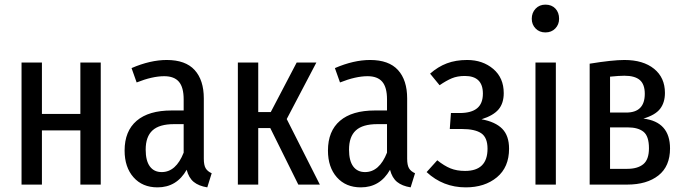

<svg xmlns="http://www.w3.org/2000/svg" viewBox="-20 -797 2958 829"><path d="M327 -234H161V0H73V-527H161V-305H327V-527H415V0H327Z M894 -49 875 12Q838 6 816.5 -11.5Q795 -29 786 -64Q743 12 660 12Q595 12 556.5 -31.5Q518 -75 518 -147Q518 -231 570 -275.5Q622 -320 721 -320H773V-368Q773 -420 752.5 -444Q732 -468 689 -468Q638 -468 570 -441L548 -503Q629 -538 700 -538Q781 -538 820.5 -494.5Q860 -451 860 -372V-112Q860 -84 868 -70.5Q876 -57 894 -49ZM773 -138V-261H731Q668 -261 638.5 -234Q609 -207 609 -151Q609 -103 627 -78.5Q645 -54 678 -54Q740 -54 773 -138Z M1218 -283 1361 0H1268L1147 -244H1095V0H1007V-527H1095V-313H1149L1261 -527H1346Z M1772 -49 1753 12Q1716 6 1694.5 -11.5Q1673 -29 1664 -64Q1621 12 1538 12Q1473 12 1434.5 -31.5Q1396 -75 1396 -147Q1396 -231 1448 -275.5Q1500 -320 1599 -320H1651V-368Q1651 -420 1630.5 -444Q1610 -468 1567 -468Q1516 -468 1448 -441L1426 -503Q1507 -538 1578 -538Q1659 -538 1698.5 -494.5Q1738 -451 1738 -372V-112Q1738 -84 1746 -70.5Q1754 -57 1772 -49ZM1651 -138V-261H1609Q1546 -261 1516.5 -234Q1487 -207 1487 -151Q1487 -103 1505 -78.5Q1523 -54 1556 -54Q1618 -54 1651 -138Z M2155 -395Q2155 -351 2132.5 -324.5Q2110 -298 2059 -282Q2119 -271 2148.5 -241Q2178 -211 2178 -155Q2178 -75 2125.5 -31.5Q2073 12 1991 12Q1893 12 1822 -54L1868 -105Q1898 -81 1925 -70Q1952 -59 1988 -59Q2085 -59 2085 -155Q2085 -203 2058 -221.5Q2031 -240 1974 -240H1922L1927 -309H1965Q2015 -309 2040 -329.5Q2065 -350 2065 -393Q2065 -469 1987 -469Q1955 -469 1931 -459Q1907 -449 1878 -429L1837 -479Q1871 -509 1909.5 -523.5Q1948 -538 1997 -538Q2064 -538 2109.5 -499.5Q2155 -461 2155 -395Z M2394 -716Q2394 -691 2377.5 -674Q2361 -657 2335 -657Q2309 -657 2292.5 -674Q2276 -691 2276 -716Q2276 -742 2292.5 -759.5Q2309 -777 2335 -777Q2362 -777 2378 -760Q2394 -743 2394 -716ZM2380 0H2292V-527H2380Z M2873 -156Q2873 -79 2823 -39.5Q2773 0 2688 0H2526V-522Q2624 -538 2676 -538Q2757 -538 2804 -500Q2851 -462 2851 -396Q2851 -354 2830 -327Q2809 -300 2758 -285Q2873 -271 2873 -156ZM2614 -466V-311H2684Q2764 -311 2764 -392Q2764 -433 2742.5 -451.5Q2721 -470 2676 -470Q2654 -470 2614 -466ZM2782 -157Q2782 -209 2758.5 -228Q2735 -247 2690 -247H2614V-68H2688Q2733 -68 2757.5 -88Q2782 -108 2782 -157Z"/></svg>

Font: Fira Sans Compressed
Style: Regular
Weight: 400
Width: 1
Designer: bBox Type GmbH & Carrois Corporate GbR & Edenspiekermann AG
Foundry: bBox Type GmbH & Carrois Corporate GbR & Edenspiekermann AG
Version: Version 4.301